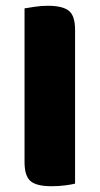

<svg xmlns="http://www.w3.org/2000/svg" viewBox="-20 -637 345 665"><path d="M159 8Q106 8 85.5 -10Q65 -28 65 -75V-608Q77 -610 100 -613.5Q123 -617 146 -617Q196 -617 218 -600Q240 -583 240 -534V-1Q229 2 206 5Q183 8 159 8Z"/></svg>

Font: Baloo 2 ExtraBold
Style: Regular
Weight: 800
Designer: Sarang Kulkarni and Ek Type
Foundry: Ek Type
Version: Version 1.640;hotconv 1.0.111;makeotfexe 2.5.65597; ttfautoh